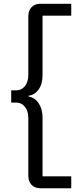

<svg xmlns="http://www.w3.org/2000/svg" viewBox="-20 -840 411 1029"><path d="M198.2 168.9Q166 168.9 148.9 150.4Q131.8 131.8 131.8 102.1V-207Q131.8 -245.1 113.5 -267.6Q95.2 -290 68.8 -290H40V-356H68.8Q95.2 -356 113.5 -378.4Q131.8 -400.9 131.8 -439.9V-752.9Q131.8 -782.7 148.9 -801.3Q166 -819.8 198.2 -819.8H361.8V-755.9H208V-438Q208 -388.7 186.3 -359.4Q164.6 -330.1 132.8 -327.1V-323.2Q167 -316.9 187.5 -285.9Q208 -254.9 208 -210V105H361.8V168.9Z"/></svg>

Font: Lumene Sans
Style: Regular
Weight: 400
Designer: Deni Anggara
Version: Version 1.003;Glyphs 3.1.2 (3151)